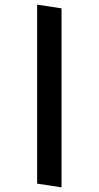

<svg xmlns="http://www.w3.org/2000/svg" viewBox="-20 -791 425 827"><path d="M245 -755V16L140 0V-771Z"/></svg>

Font: Palanquin Medium
Style: Regular
Weight: 500
Designer: Pria Ravichandran
Version: Version 1.0.4